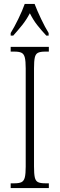

<svg xmlns="http://www.w3.org/2000/svg" viewBox="-20 -951 302 971"><path d="M34 0V-24H54Q77 -24 89 -30Q101 -36 105.5 -54Q110 -72 110 -108V-605Q110 -642 105.5 -660Q101 -678 89 -684Q77 -690 54 -690H34V-714H227V-690H208Q184 -690 172 -684Q160 -678 156 -660Q152 -642 152 -605V-109Q152 -72 156 -54Q160 -36 172 -30Q184 -24 208 -24H227V0ZM34 -784Q52 -813 72.5 -855Q93 -897 105 -931H155Q168 -897 188 -855Q208 -813 226 -784V-771H214Q188 -799 168 -824.5Q148 -850 131 -884Q113 -850 92.5 -824.5Q72 -799 47 -771H34Z"/></svg>

Font: Noto Serif Myanmar ExtraCondensed ExtraLight
Style: Regular
Weight: 200
Width: 2
Designer: Ben Mitchell and the Monotype Design Team
Foundry: Monotype Imaging Inc.
Version: Version 2.106; ttfautohint (v1.8.4.7-5d5b)